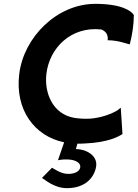

<svg xmlns="http://www.w3.org/2000/svg" viewBox="-20 -735 715 997"><path d="M475 -715C275 -715 103 -541 80 -351C57 -166 158 -28 313 4L281 97C287 96 304 92 331 93C376 94 403 114 396 137C391 157 365 168 334 168C295 168 261 141 250 136L198 189C213 197 260 242 328 242C418 242 468 192 479 131C489 72 426 39 374 39L382 11C395 11 408 11 421 10C539 5 595 -25 616 -39L607 -176C603 -172 596 -167 588 -161C561 -145 510 -124 450 -119C420 -117 392 -119 366 -123C254 -142 209 -252 221 -352C237 -486 348 -599 506 -582C529 -573 543 -555 539 -526C598 -526 643 -505 654 -505C667 -556 675 -608 675 -657C662 -679 610 -715 475 -715Z"/></svg>

Font: Bluebird
Style: Obl
Weight: 400
Designer: Jasper
Foundry: Cannot Into Space Fonts
Version: Version 0.98